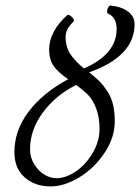

<svg xmlns="http://www.w3.org/2000/svg" viewBox="-20 -668 508 696"><path d="M163.1 7.8Q106.9 7.8 69.6 -24.9Q32.2 -57.6 32.2 -116.2Q32.2 -194.8 83.3 -262.7Q134.3 -330.6 227.1 -380.9Q193.4 -403.3 175.8 -427Q158.2 -450.7 158.2 -488.8Q158.2 -553.2 223.1 -612.8Q229.5 -617.7 240.7 -606.2Q252 -594.7 246.1 -588.9Q217.8 -563.5 217.8 -534.2Q217.8 -498 235.1 -471.9Q252.4 -445.8 284.2 -419.9Q402.8 -471.2 402.8 -563Q402.8 -605.5 372.1 -618.2Q367.7 -621.6 368.2 -628.4Q368.7 -635.3 372.8 -642.1Q377 -648.9 381.8 -647.9Q422.9 -643.1 445.3 -625.2Q467.8 -607.4 467.8 -580.1Q467.8 -463.9 303.2 -405.8Q326.7 -387.2 341.1 -372.6Q355.5 -357.9 369.4 -336.9Q383.3 -315.9 389.6 -289.3Q396 -262.7 396 -228Q396 -168.9 358.6 -113.3Q321.3 -57.6 267.1 -24.9Q212.9 7.8 163.1 7.8ZM88.9 -127Q88.9 -96.2 105 -71Q121.1 -45.9 142.6 -33.9Q164.1 -22 184.1 -22Q219.2 -22 255.6 -47.1Q292 -72.3 316.4 -114.3Q340.8 -156.2 340.8 -200.2Q340.8 -242.7 329.1 -273.7Q317.4 -304.7 300.8 -322.3Q284.2 -339.8 255.9 -359.9Q181.6 -322.8 135.3 -260Q88.9 -197.3 88.9 -127Z"/></svg>

Font: Junicode SmCond Light
Style: Italic
Weight: 300
Width: 4
Italic angle: -11°
Designer: Peter S. Baker
Version: Version 2.206